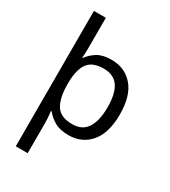

<svg xmlns="http://www.w3.org/2000/svg" viewBox="-236 -874 1087 1228"><g transform="rotate(30 307.5 -260.0)"><path d="M560 -269Q560 -132 499.5 -61Q439 10 340 10Q277 10 237 -13Q197 -36 173 -68H167Q168 -61 169.5 -45Q171 -29 172 -12Q173 5 173 16V240H85V-760H173V-536Q173 -522 172 -499.5Q171 -477 170 -464H174Q198 -498 237 -522Q276 -546 340 -546Q439 -546 499.5 -476Q560 -406 560 -269ZM469 -270Q469 -371 434 -421.5Q399 -472 325 -472Q243 -472 209 -426Q175 -380 173 -288V-269Q173 -170 205.5 -116.5Q238 -63 326 -63Q400 -63 434.5 -116.5Q469 -170 469 -270Z"/></g></svg>

Font: Noto Sans Thai Looped
Style: Regular
Weight: 400
Designer: Sasikarn Vongin, Ben Mitchell
Foundry: The Fontpad Ltd
Version: Version 1.001; ttfautohint (v1.8.4.7-5d5b)